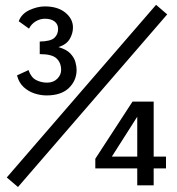

<svg xmlns="http://www.w3.org/2000/svg" viewBox="-20 -749 715 776"><path d="M168 -363.3Q144.5 -363.3 119.6 -371.3Q94.7 -379.4 75.4 -397.2Q56.2 -415 48.8 -444.3L95.2 -465.8Q105.5 -436 126 -425.5Q146.5 -415 169.9 -415Q195.8 -415 211.4 -430.7Q227.1 -446.3 227.1 -466.3Q227.1 -495.1 208.7 -512.7Q190.4 -530.3 140.6 -530.3V-581.1Q184.6 -582 199.7 -595.9Q214.8 -609.9 214.8 -631.8Q214.8 -651.4 200.4 -662.4Q186 -673.3 161.6 -673.3Q142.1 -673.3 124.5 -662.8Q106.9 -652.3 97.2 -633.3L55.7 -663.1Q66.9 -693.4 99.1 -708.3Q131.3 -723.1 161.1 -723.1Q213.4 -723.1 244.1 -698Q274.9 -672.9 274.9 -637.7Q274.9 -613.8 261.7 -591.3Q248.5 -568.8 216.3 -558.6Q249 -549.3 264.6 -532.5Q280.3 -515.6 284.9 -497.8Q289.6 -480 289.6 -466.8Q289.6 -423.3 258.3 -393.3Q227.1 -363.3 168 -363.3ZM534.7 0V-68.4H365.2V-107.4L515.6 -338.4H601.1V-116.2H650.9V-68.4H601.1V0ZM432.1 -116.2H534.7V-277.3ZM52.7 6.8 7.3 -31.7 610.8 -729.5 655.8 -690.9Z"/></svg>

Font: Pontano Sans
Style: Regular
Weight: 400
Designer: Vernon Adams
Foundry: Vernon Adams
Version: Version 2.001